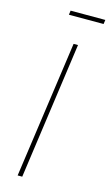

<svg xmlns="http://www.w3.org/2000/svg" viewBox="-127 -878 532 924"><g transform="rotate(15 138.5 -416.0)"><path d="M273.9 -811H101.1L104 -832H276.9ZM181.2 -681.2 85.9 0H63L159.2 -681.2Z"/></g></svg>

Font: Fira Sans Compressed Thin
Style: Italic
Weight: 100
Width: 3
Italic angle: -8°
Designer: Carrois Corporate & Edenspiekermann AG
Foundry: Carrois Corporate GbR & Edenspiekermann AG
Version: Version 4.203;PS 004.203;hotconv 1.0.88;makeotf.lib2.5.64775